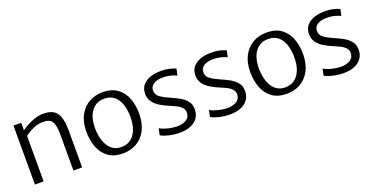

<svg xmlns="http://www.w3.org/2000/svg" viewBox="-26 -1129 3300 1701"><g transform="rotate(-20 1624.5 -278.5)"><path d="M96 0V-556H169V-485Q189 -500 221.8 -518.2Q254.5 -536.5 294 -550.2Q333.5 -564 374 -565Q465 -566.5 503 -516.8Q541 -467 541 -344V0H459V-345Q459 -427.5 435.5 -463.8Q412 -500 340 -497Q314 -496.5 284.5 -486.5Q255 -476.5 227 -461Q199 -445.5 178 -429V0Z M927 8Q838.5 8 784.8 -33.2Q731 -74.5 707 -142.2Q683 -210 684 -289Q685.5 -377.5 719.2 -439Q753 -500.5 809.8 -532.2Q866.5 -564 937 -564Q1024 -564 1077.8 -523.5Q1131.5 -483 1155.8 -416.2Q1180 -349.5 1179 -271Q1177.5 -182 1144.8 -119.8Q1112 -57.5 1055.5 -24.8Q999 8 927 8ZM929 -50Q1008.5 -49.5 1052.2 -109.8Q1096 -170 1096 -274Q1096.5 -338 1079.5 -390.2Q1062.5 -442.5 1027 -473.5Q991.5 -504.5 936 -505Q857.5 -506.5 812.8 -449.5Q768 -392.5 767 -288Q767 -224.5 784 -170.8Q801 -117 836.8 -84Q872.5 -51 929 -50Z M1284 -32 1297 -94Q1307.5 -86.5 1332.8 -77Q1358 -67.5 1390.8 -60.5Q1423.5 -53.5 1457 -53Q1510.5 -53 1544.8 -74.8Q1579 -96.5 1579 -139Q1579 -168.5 1560.5 -188Q1542 -207.5 1515.8 -220.5Q1489.5 -233.5 1466 -243Q1413.5 -264 1373.2 -288.5Q1333 -313 1310.2 -345.8Q1287.5 -378.5 1288 -424Q1289 -472 1315.8 -503Q1342.5 -534 1386.5 -549Q1430.5 -564 1483 -564Q1532 -565 1571.5 -554.8Q1611 -544.5 1626 -536L1612 -474Q1598 -484.5 1562.2 -494.2Q1526.5 -504 1486 -504Q1426 -504 1395.5 -482.5Q1365 -461 1364 -428Q1363.5 -384.5 1395.8 -361.2Q1428 -338 1472 -319Q1515.5 -300.5 1557.5 -278.5Q1599.5 -256.5 1627.2 -224.8Q1655 -193 1655 -145Q1655 -71.5 1602.2 -31.8Q1549.5 8 1461 8Q1408 8 1358 -4.2Q1308 -16.5 1284 -32Z M1758 -32 1771 -94Q1781.5 -86.5 1806.8 -77Q1832 -67.5 1864.8 -60.5Q1897.5 -53.5 1931 -53Q1984.5 -53 2018.8 -74.8Q2053 -96.5 2053 -139Q2053 -168.5 2034.5 -188Q2016 -207.5 1989.8 -220.5Q1963.5 -233.5 1940 -243Q1887.5 -264 1847.2 -288.5Q1807 -313 1784.2 -345.8Q1761.5 -378.5 1762 -424Q1763 -472 1789.8 -503Q1816.5 -534 1860.5 -549Q1904.5 -564 1957 -564Q2006 -565 2045.5 -554.8Q2085 -544.5 2100 -536L2086 -474Q2072 -484.5 2036.2 -494.2Q2000.5 -504 1960 -504Q1900 -504 1869.5 -482.5Q1839 -461 1838 -428Q1837.5 -384.5 1869.8 -361.2Q1902 -338 1946 -319Q1989.5 -300.5 2031.5 -278.5Q2073.5 -256.5 2101.2 -224.8Q2129 -193 2129 -145Q2129 -71.5 2076.2 -31.8Q2023.5 8 1935 8Q1882 8 1832 -4.2Q1782 -16.5 1758 -32Z M2472 8Q2383.5 8 2329.8 -33.2Q2276 -74.5 2252 -142.2Q2228 -210 2229 -289Q2230.5 -377.5 2264.2 -439Q2298 -500.5 2354.8 -532.2Q2411.5 -564 2482 -564Q2569 -564 2622.8 -523.5Q2676.5 -483 2700.8 -416.2Q2725 -349.5 2724 -271Q2722.5 -182 2689.8 -119.8Q2657 -57.5 2600.5 -24.8Q2544 8 2472 8ZM2474 -50Q2553.5 -49.5 2597.2 -109.8Q2641 -170 2641 -274Q2641.5 -338 2624.5 -390.2Q2607.5 -442.5 2572 -473.5Q2536.5 -504.5 2481 -505Q2402.5 -506.5 2357.8 -449.5Q2313 -392.5 2312 -288Q2312 -224.5 2329 -170.8Q2346 -117 2381.8 -84Q2417.5 -51 2474 -50Z M2829 -32 2842 -94Q2852.5 -86.5 2877.8 -77Q2903 -67.5 2935.8 -60.5Q2968.5 -53.5 3002 -53Q3055.5 -53 3089.8 -74.8Q3124 -96.5 3124 -139Q3124 -168.5 3105.5 -188Q3087 -207.5 3060.8 -220.5Q3034.5 -233.5 3011 -243Q2958.5 -264 2918.2 -288.5Q2878 -313 2855.2 -345.8Q2832.5 -378.5 2833 -424Q2834 -472 2860.8 -503Q2887.5 -534 2931.5 -549Q2975.5 -564 3028 -564Q3077 -565 3116.5 -554.8Q3156 -544.5 3171 -536L3157 -474Q3143 -484.5 3107.2 -494.2Q3071.5 -504 3031 -504Q2971 -504 2940.5 -482.5Q2910 -461 2909 -428Q2908.5 -384.5 2940.8 -361.2Q2973 -338 3017 -319Q3060.5 -300.5 3102.5 -278.5Q3144.5 -256.5 3172.2 -224.8Q3200 -193 3200 -145Q3200 -71.5 3147.2 -31.8Q3094.5 8 3006 8Q2953 8 2903 -4.2Q2853 -16.5 2829 -32Z"/></g></svg>

Font: Merriweather Sans Light
Style: Regular
Weight: 300
Designer: Eben Sorkin
Foundry: Eben Sorkin
Version: Version 2.001; ttfautohint (v1.8.3)